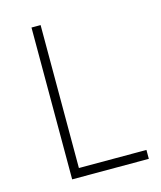

<svg xmlns="http://www.w3.org/2000/svg" viewBox="-106 -776 714 854"><g transform="rotate(-15 250.5 -349.5)"><path d="M120.1 0V-699.2H162.1V-41H473.1V0Z"/></g></svg>

Font: Trueno UltraLight
Style: Regular
Weight: 250
Designer: Julieta Ulanovsky
Foundry: Julieta Ulanovsky
Version: Version 3.001b | FøM Fix